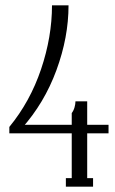

<svg xmlns="http://www.w3.org/2000/svg" viewBox="-20 -700 432 720"><path d="M15 -224Q93 -319 134 -440.5Q175 -562 175 -680H237Q237 -560 191.5 -436.5Q146 -313 61 -218V-232H387V-200H15ZM307 -320V-32H329V0H227V-32H249V-276Q256 -285 259.5 -297.5Q263 -310 263 -320Z"/></svg>

Font: Margherita Variable
Style: Regular
Weight: 400
Designer: James Puckett
Foundry: Dunwich Type Founders
Version: Version 1.008